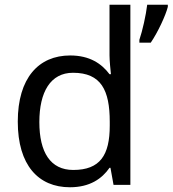

<svg xmlns="http://www.w3.org/2000/svg" viewBox="-20 -780 728 810"><path d="M275 10C359 10 410 -26 442 -72H446L459 0H530V-760H442V-546C442 -526 446 -484 448 -467H442C409 -511 359 -546 276 -546C143 -546 55 -451 55 -267C55 -83 142 10 275 10ZM688 -751V-760H601C596 -717 581 -650 568 -612V-600H616C646 -644 679 -715 688 -751ZM289 -63C193 -63 146 -137 146 -265C146 -392 193 -473 288 -473C407 -473 443 -399 443 -266V-250C443 -125 402 -63 289 -63Z"/></svg>

Font: Noto Sans Cypriot
Style: Regular
Weight: 400
Designer: Monotype Design Team
Foundry: Monotype Imaging Inc.
Version: Version 2.002